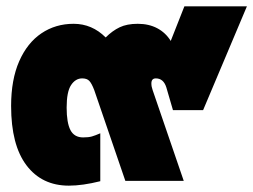

<svg xmlns="http://www.w3.org/2000/svg" viewBox="-20 -570 798 605"><path d="M15 -236Q15 -319 40.5 -377Q66 -435 110.5 -465Q155 -495 212 -495Q270 -495 313 -452Q334 -473 357 -484Q380 -495 414 -495Q449 -495 475.5 -481Q502 -467 518 -441L561 -550H758L620 -223H525L504 -295Q495 -323 471 -323Q457 -323 457 -307Q457 -297 461 -286L559 0H375L277 -286Q269 -307 261.5 -315Q254 -323 239 -323Q218 -323 204 -302Q190 -281 190 -231Q190 -183 202 -160Q214 -137 242 -137Q259 -137 269.5 -140Q280 -143 296 -150V1Q240 15 197 15Q112 15 63.5 -49Q15 -113 15 -236Z"/></svg>

Font: Prompt Black
Style: Regular
Weight: 900
Designer: Katatrad Team
Foundry: CadsonDemak
Version: Version 1.000